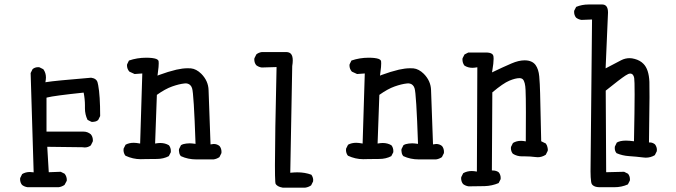

<svg xmlns="http://www.w3.org/2000/svg" viewBox="-20 -715 3040 863"><path d="M361.8 -241.7V-228Q361.8 -200.2 373.5 -176.3L390.6 -167.5Q393.6 -167 396.5 -167Q399.4 -167 403.8 -168Q413.6 -168.9 421.4 -175.8L430.2 -193.4Q430.2 -285.6 421.4 -332Q419.9 -338.4 418.5 -344.7Q413.6 -362.3 389.6 -365.7Q225.1 -352.1 189.9 -346.2L184.1 -345.2Q186.5 -359.4 186.5 -366.7Q186.5 -387.7 174.8 -403.8L157.2 -412.6Q154.8 -413.1 152.3 -413.1Q136.7 -413.1 126.5 -404.3L117.7 -386.7L131.3 59.6Q120.1 58.1 114.3 58.1Q94.7 58.1 79.6 67.4L70.8 85Q70.3 87.4 70.3 89.8Q70.3 105.5 79.1 116.2Q89.8 124.5 104 126.5H243.7Q257.8 124.5 270 116.2L279.8 98.1Q280.3 96.2 280.3 94.2Q280.3 78.1 270.5 65.9L252.9 57.1L199.2 59.1L192.4 -55.2L351.1 -53.2Q356 -52.2 360.8 -52.2Q376 -52.2 388.2 -61.5L397 -79.1Q397.5 -81.5 397.5 -84Q397.5 -100.1 388.2 -111.3Q374 -123.5 354.5 -123.5H189V-275.9L192.4 -276.9Q221.7 -284.7 356 -298.8Q361.8 -269 361.8 -241.7Z M975.6 -31.7Q975.6 -47.9 966.8 -58.6Q955.6 -67.9 940.4 -67.9Q936 -67.9 926.3 -65.9Q918.5 -272.5 917.5 -309.6Q916.5 -351.1 884.8 -383.3Q862.3 -405.3 838.4 -407.7Q831.5 -408.2 823.7 -408.2Q800.8 -408.2 772.9 -401.9Q735.8 -393.1 694.8 -377.9L688 -375Q691.9 -402.8 692.6 -413.6Q693.4 -424.3 693.4 -430.2Q693.4 -436 692.9 -439.5Q692.4 -442.9 689.9 -445.3Q687.5 -447.8 682.1 -450.2Q667 -455.6 636.7 -455.6Q596.7 -455.6 559.6 -442.9L551.3 -425.8Q550.8 -423.3 550.8 -421.4Q550.8 -405.3 561.5 -393.1L585 -382.3L619.6 -384.8L609.9 -69.8Q591.8 -73.2 581.1 -73.2Q560.1 -73.2 544.4 -64.5L535.6 -46.9Q535.2 -43.9 535.2 -39.3Q535.2 -34.7 537.1 -27.8Q539.1 -21 543.9 -15.1Q577.6 0.5 612.3 0.5Q614.3 0.5 634.3 0Q654.3 -0.5 684.6 -0.5Q714.8 -0.5 738.8 -13.2L747.6 -30.3Q748 -33.2 748 -35.6Q748 -51.3 739.3 -62Q722.2 -72.3 700.2 -72.3Q691.4 -72.3 677.2 -69.8L685.1 -288.6Q722.7 -315.4 753.9 -326.4Q785.2 -337.4 808.6 -339.8Q811 -340.3 814.9 -340.3Q818.8 -340.3 824.7 -338.6Q830.6 -336.9 835.4 -332Q840.8 -326.7 843.3 -318.4Q851.1 -296.9 858.9 -68.4Q841.3 -70.8 832.8 -70.8Q824.2 -70.8 817.4 -69.8Q803.2 -68.4 793.5 -62.5L784.7 -44.9Q784.2 -42 784.2 -38.8Q784.2 -35.6 785.2 -31.2Q786.1 -21 793 -13.2Q824.7 1.5 862.3 1.5H939.9Q954.1 -0.5 966.3 -8.8L975.1 -26.4Q975.6 -29.3 975.6 -31.7Z M1215.8 27.3Q1215.8 82.5 1217.3 102.1L1218.3 109.9Q1224.6 124 1250.5 128.4H1352.1Q1366.2 126.5 1378.4 118.2L1387.2 100.6Q1387.7 97.7 1387.7 93.3Q1387.7 88.9 1385.7 82.5Q1383.8 76.2 1379.4 70.3Q1350.6 59.6 1316.4 59.6Q1303.2 59.6 1284.7 61.5L1293.5 -418Q1295.9 -432.1 1295.9 -443.4Q1295.9 -464.8 1287.1 -473.6Q1280.3 -480.5 1267.6 -481H1156.7Q1142.6 -479 1132.3 -470.7L1123.5 -453.1Q1123 -450.7 1123 -448.2Q1123 -432.6 1131.8 -421.9Q1142.6 -413.6 1156.2 -411.6L1223.1 -413.6Q1215.8 -98.1 1215.8 27.3Z M1975.6 -31.7Q1975.6 -47.9 1966.8 -58.6Q1955.6 -67.9 1940.4 -67.9Q1936 -67.9 1926.3 -65.9Q1918.5 -272.5 1917.5 -309.6Q1916.5 -351.1 1884.8 -383.3Q1862.3 -405.3 1838.4 -407.7Q1831.5 -408.2 1823.7 -408.2Q1800.8 -408.2 1772.9 -401.9Q1735.8 -393.1 1694.8 -377.9L1688 -375Q1691.9 -402.8 1692.6 -413.6Q1693.4 -424.3 1693.4 -430.2Q1693.4 -436 1692.9 -439.5Q1692.4 -442.9 1689.9 -445.3Q1687.5 -447.8 1682.1 -450.2Q1667 -455.6 1636.7 -455.6Q1596.7 -455.6 1559.6 -442.9L1551.3 -425.8Q1550.8 -423.3 1550.8 -421.4Q1550.8 -405.3 1561.5 -393.1L1585 -382.3L1619.6 -384.8L1609.9 -69.8Q1591.8 -73.2 1581.1 -73.2Q1560.1 -73.2 1544.4 -64.5L1535.6 -46.9Q1535.2 -43.9 1535.2 -39.3Q1535.2 -34.7 1537.1 -27.8Q1539.1 -21 1543.9 -15.1Q1577.6 0.5 1612.3 0.5Q1614.3 0.5 1634.3 0Q1654.3 -0.5 1684.6 -0.5Q1714.8 -0.5 1738.8 -13.2L1747.6 -30.3Q1748 -33.2 1748 -35.6Q1748 -51.3 1739.3 -62Q1722.2 -72.3 1700.2 -72.3Q1691.4 -72.3 1677.2 -69.8L1685.1 -288.6Q1722.7 -315.4 1753.9 -326.4Q1785.2 -337.4 1808.6 -339.8Q1811 -340.3 1814.9 -340.3Q1818.8 -340.3 1824.7 -338.6Q1830.6 -336.9 1835.4 -332Q1840.8 -326.7 1843.3 -318.4Q1851.1 -296.9 1858.9 -68.4Q1841.3 -70.8 1832.8 -70.8Q1824.2 -70.8 1817.4 -69.8Q1803.2 -68.4 1793.5 -62.5L1784.7 -44.9Q1784.2 -42 1784.2 -38.8Q1784.2 -35.6 1785.2 -31.2Q1786.1 -21 1793 -13.2Q1824.7 1.5 1862.3 1.5H1939.9Q1954.1 -0.5 1966.3 -8.8L1975.1 -26.4Q1975.6 -29.3 1975.6 -31.7Z M2326.7 -12.2H2340.8Q2362.3 -12.2 2385.3 -9.3Q2390.6 -8.3 2397 -8.3Q2416 -8.3 2433.1 -19.5L2441.9 -37.1Q2442.4 -40 2442.4 -43Q2442.4 -45.9 2441.4 -50.3Q2439.9 -60.5 2433.6 -69.8L2412.6 -80.1L2407.7 -296.4Q2406.7 -338.4 2403.8 -371.6Q2400.9 -403.8 2387.2 -422.9Q2371.6 -443.8 2337.9 -443.8Q2311.5 -443.8 2278.8 -429.7Q2240.2 -413.1 2191.4 -389.6L2192.9 -397.9Q2198.7 -432.1 2198.7 -450.7Q2198.7 -462.9 2196.3 -467.3Q2190.9 -478 2168 -479H2085L2067.9 -470.2L2059.1 -453.1Q2058.6 -450.7 2058.6 -448.2Q2058.6 -432.1 2067.4 -420.4Q2083 -410.2 2103.5 -410.2Q2111.8 -410.2 2125.5 -412.6L2123.5 56.2Q2109.4 53.7 2100.6 53.7Q2079.1 53.7 2062 63.5L2053.2 81.1Q2052.7 83.5 2052.7 85.9Q2052.7 101.6 2061.5 112.3Q2072.3 120.6 2086.4 122.6Q2123 122.6 2158.2 121.6Q2191.4 120.6 2221.2 107.9L2230 90.8Q2230.5 88.4 2230.5 85.9Q2230.5 70.3 2221.7 59.6Q2210.9 51.3 2195.3 51.3H2190.9L2192.9 -299.8Q2241.7 -340.8 2269.3 -352.3Q2296.9 -363.8 2314.9 -363.8Q2324.2 -363.8 2330.1 -358.4Q2340.8 -347.2 2342.3 -310.5Q2343.8 -278.8 2343.8 -211.4Q2343.8 -144 2343.3 -79.6Q2329.6 -82 2322.3 -82Q2301.3 -82 2285.6 -72.3L2276.9 -54.7Q2276.4 -52.2 2276.4 -49.8Q2276.4 -34.2 2285.2 -23.9Q2303.7 -12.2 2326.7 -12.2Z M2641.1 -627.4Q2634.3 48.8 2634.3 55.2Q2634.3 83 2637.2 103.5Q2638.2 111.8 2643.6 116.7Q2652.8 126 2673.8 126.5H2741.7Q2774.4 126.5 2802.2 113.8L2811 96.7Q2811.5 94.2 2811.5 91.8Q2811.5 76.2 2802.7 65.9L2785.2 57.1L2704.6 59.1L2702.6 -307.6Q2768.1 -360.4 2791.5 -375.5Q2799.8 -380.9 2804.2 -382.6Q2808.6 -384.3 2811 -384.3Q2813.5 -384.3 2814.9 -384.3Q2827.1 -382.8 2830.6 -364.3Q2832.5 -354 2832.5 -290.3Q2832.5 -226.6 2829.6 -80.1Q2807.1 -83 2793.5 -83Q2767.1 -83 2752.4 -74.2L2743.7 -56.2Q2743.2 -53.2 2743.2 -49.8Q2743.2 -35.6 2751.5 -26.4Q2777.8 -15.1 2808.1 -13.2Q2839.4 -11.2 2870.6 -7.3Q2876.5 -6.3 2882.3 -6.3Q2904.8 -6.3 2923.3 -17.6L2932.1 -35.2Q2932.6 -38.1 2932.6 -42.5Q2932.6 -46.9 2930.7 -53.5Q2928.7 -60.1 2923.8 -66.4Q2913.1 -74.7 2901.4 -74.7H2897Q2899.4 -225.6 2899.4 -278.3Q2899.4 -331.1 2898.9 -347.2Q2896.5 -403.8 2872.1 -428.2Q2856.9 -443.8 2832.5 -450.2Q2820.3 -453.6 2810.1 -453.6Q2790 -453.6 2772 -444.3L2702.1 -407.7Q2712.9 -656.2 2712.9 -658.9Q2712.9 -661.6 2712.4 -667.5Q2709.5 -694.3 2687.5 -694.8H2625Q2595.7 -694.8 2569.8 -684.1L2561 -667Q2560.5 -664.6 2560.5 -662.1Q2560.5 -646.5 2569.3 -635.7Q2580.1 -627.4 2593.8 -625.5Z"/></svg>

Font: Bakudai
Style: Light
Weight: 300
Version: Version 1.48